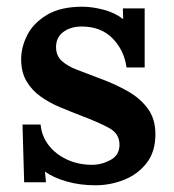

<svg xmlns="http://www.w3.org/2000/svg" viewBox="-20 -536 518 572"><path d="M264 16Q218 16 178 4.5Q138 -7 114 -25L117 7H52L47 -165H101Q104 -131 124.5 -104Q145 -77 179 -61Q213 -45 254 -45Q283 -45 309.5 -59.5Q336 -74 336 -105Q336 -138 304.5 -155Q273 -172 220 -192Q189 -204 158 -217Q127 -230 101 -248.5Q75 -267 59 -294Q43 -321 43 -360Q43 -395 61 -431Q79 -467 119.5 -491.5Q160 -516 226 -516Q253 -516 287 -507.5Q321 -499 347 -479L346 -511H411V-335H357Q350 -386 315.5 -421.5Q281 -457 223 -457Q191 -457 169 -441Q147 -425 147 -396Q147 -370 164 -354.5Q181 -339 210 -328Q239 -317 273 -304Q320 -287 358.5 -265.5Q397 -244 420 -213Q443 -182 443 -136Q443 -84 417 -50.5Q391 -17 350 -0.5Q309 16 264 16Z"/></svg>

Font: Lora SemiBold
Style: Regular
Weight: 600
Designer: Olga Karpushina, Alexei Vanyashin (Cyrillic)
Foundry: Cyreal
Version: Version 3.011; ttfautohint (v1.8.4.7-5d5b)